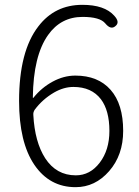

<svg xmlns="http://www.w3.org/2000/svg" viewBox="-20 -762 575 795"><path d="M293 13Q185 13 122 -80Q59 -173 59 -344Q59 -550 139 -653Q207 -742 321 -742Q413 -742 453 -697Q478 -670 458 -654Q439 -637 416 -665Q394 -692 322 -692Q232 -692 179 -617Q118 -531 116 -359Q116 -354 119 -358Q152 -399 198 -424Q244 -449 292 -449Q386 -449 438 -390Q490 -331 490 -220Q490 -120 432 -53.5Q374 13 293 13ZM294 -36Q353 -36 393 -88.5Q433 -141 433 -220Q433 -304 398 -351Q359 -402 284 -402Q244 -402 204 -379Q156 -351 124 -308Q117 -298 118 -286Q124 -174 167 -107Q213 -36 294 -36Z"/></svg>

Font: Resource Han Rounded CN Light
Style: Regular
Weight: 300
Designer: Cyano Hao (round all glyphs); Ryoko NISHIZUKA 西塚涼子 (kana, bopomofo & ideographs); Paul D. Hunt (Latin, Greek & Cyrillic)
Foundry: Cyano Hao
Version: 0.990